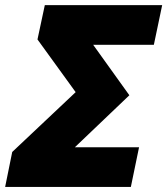

<svg xmlns="http://www.w3.org/2000/svg" viewBox="-50 -734 657 754"><path d="M-29.8 0 -2 -137.2 247.1 -372.1 97.2 -579.1 126 -713.9H586.9L554.2 -558.1H315.9L458 -359.9L244.1 -155.8H496.1L463.9 0Z"/></svg>

Font: Open Sans Extrabold
Style: Italic
Weight: 800
Italic angle: -12°
Foundry: Ascender Corporation
Version: Version 1.10